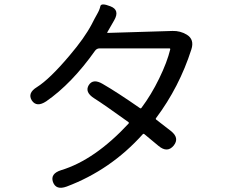

<svg xmlns="http://www.w3.org/2000/svg" viewBox="-20 -822 1040 881"><path d="M286 34Q237 52 223 13Q210 -25 260 -41Q415 -88 570 -255Q573 -259 569 -262Q455 -344 412 -371Q368 -399 387 -431Q407 -463 451 -437Q517 -399 622 -326Q626 -323 629 -327Q674 -387 710.5 -462Q747 -537 761 -595Q762 -600 757 -600H437Q424 -600 416 -589Q309 -438 192 -357Q148 -328 126 -361Q105 -395 149 -422Q208 -459 299 -567Q368 -648 401 -711Q413 -735 426 -758Q437 -777 440.5 -793.5Q444 -810 487 -793Q531 -776 504 -729L473 -675Q470 -671 475 -671L772 -680Q807 -681 837 -663Q873 -641 858 -595Q803 -423 696 -280Q693 -276 697 -273L764 -221Q805 -189 777 -154Q748 -119 708 -152L643 -206Q639 -210 635 -206Q488 -42 286 34Z"/></svg>

Font: Resource Han Rounded CN
Style: Regular
Weight: 400
Designer: Cyano Hao (round all glyphs); Ryoko NISHIZUKA  (kana, bopomofo & ideographs); Paul D. Hunt (Latin, Greek & Cyrillic); Sa
Foundry: Cyano Hao
Version: 0.990